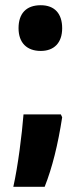

<svg xmlns="http://www.w3.org/2000/svg" viewBox="-20 -577 309 735"><path d="M51 -469C51 -413 83 -382 136 -382C187 -382 218 -413 218 -469C218 -525 189 -557 136 -557C80 -557 51 -525 51 -469ZM218 -128 213 -139H70C64 -63 49 58 31 138H151C180 65 202 -24 218 -128Z"/></svg>

Font: Noto Sans Thai Looped ExtraCondensed ExtraBold
Style: Regular
Weight: 800
Width: 2
Designer: Sasikarn Vongin, Ben Mitchell
Foundry: The Fontpad Ltd
Version: Version 1.001